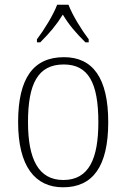

<svg xmlns="http://www.w3.org/2000/svg" viewBox="-20 -786 537 816"><path d="M137 -619V-606H151C193 -648 219 -679 247 -724C274 -679 301 -648 343 -606H357V-619C328 -657 288 -721 271 -766H223C206 -721 166 -657 137 -619ZM248 10C374 10 440 -78 440 -267C440 -455 374 -543 252 -543C122 -543 57 -454 57 -267C57 -79 129 10 248 10ZM249 -21C144 -21 99 -109 99 -267C99 -430 141 -512 251 -512C356 -512 398 -433 398 -267C398 -113 359 -21 249 -21Z"/></svg>

Font: Noto Serif Myanmar SemiCondensed ExtraLight
Style: Regular
Weight: 200
Width: 4
Designer: Ben Mitchell and the Monotype Design Team
Foundry: Monotype Imaging Inc.
Version: Version 2.106